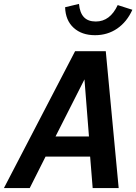

<svg xmlns="http://www.w3.org/2000/svg" viewBox="-67 -962 697 982"><path d="M-47 0 317 -700H474L540 0H407L394 -161H166L85 0ZM217 -264H388L365 -556ZM419 -782Q351 -782 309.5 -820Q268 -858 266 -925L337 -942Q341 -897 362 -874.5Q383 -852 423 -852Q496 -852 535 -936L610 -912Q582 -850 532.5 -816Q483 -782 419 -782Z"/></svg>

Font: Red Hat Mono SemiBold
Style: Italic
Weight: 600
Italic angle: -12°
Monospace: yes
Designer: Pentagram, MCKL
Foundry: MCKL
Version: Version 1.030